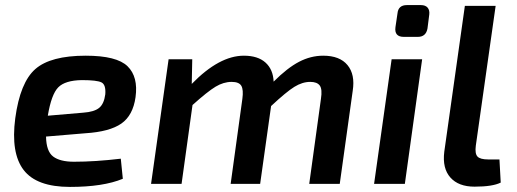

<svg xmlns="http://www.w3.org/2000/svg" viewBox="-20 -723 2034 755"><path d="M455 -99 463 -20Q386 12 255 12Q124 12 73 -54.5Q22 -121 40 -258Q59 -399 119 -451.5Q179 -504 317 -504Q439 -504 481.5 -462.5Q524 -421 513 -341Q503 -269 457 -237Q411 -205 316 -199L161 -186Q162 -128 189 -107.5Q216 -87 271 -87Q354 -87 455 -99ZM168 -268 308 -280Q350 -283 369.5 -298.5Q389 -314 394 -352Q397 -390 379 -399Q361 -408 302 -408Q236 -407 209 -379.5Q182 -352 168 -268Z M736 -490 734 -393Q842 -504 939 -504Q994 -504 1024 -477Q1054 -450 1056 -402Q1110 -456 1156 -480Q1202 -504 1251 -504Q1316 -504 1346.5 -467Q1377 -430 1367 -366L1316 0H1196L1242 -334Q1248 -372 1237.5 -386.5Q1227 -401 1200 -401Q1169 -401 1137.5 -381.5Q1106 -362 1046 -306L1003 0H887L933 -334Q938 -370 929 -385.5Q920 -401 891 -401Q859 -401 827.5 -382Q796 -363 737 -310L694 0H574L643 -490Z M1580 -703H1635Q1653 -703 1661.5 -693Q1670 -683 1668 -666L1661 -611Q1655 -578 1623 -578H1568Q1530 -578 1535 -616L1543 -670Q1546 -703 1580 -703ZM1572 0H1451L1520 -490H1640Z M1929 -700 1851 -150Q1847 -119 1857.5 -107.5Q1868 -96 1900 -96H1944L1949 -5Q1917 11 1846 11Q1783 11 1751 -25Q1719 -61 1727 -126L1808 -700Z"/></svg>

Font: Exo 2.0 Semi Bold
Style: Italic
Weight: 600
Italic angle: -8°
Designer: Natanael Gama
Version: Version 1.001;PS 001.001;hotconv 1.0.70;makeotf.lib2.5.58329